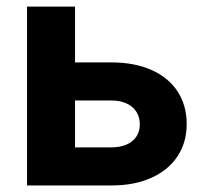

<svg xmlns="http://www.w3.org/2000/svg" viewBox="-20 -566 630 586"><path d="M549.8 -187.5Q549.8 -131.8 522.2 -89.6Q494.6 -47.4 442.9 -23.7Q391.1 0 320.3 0H62.5V-545.9H209V-116.2H320.3Q346.7 -116.2 366.2 -124.8Q385.7 -133.3 396.2 -149.2Q406.7 -165 406.7 -186Q406.7 -208.5 396.2 -224.9Q385.7 -241.2 366.2 -250.2Q346.7 -259.3 320.3 -259.3H157.7V-375.5H320.3Q391.1 -375.5 443.1 -352.1Q495.1 -328.6 522.5 -286.1Q549.8 -243.7 549.8 -187.5Z"/></svg>

Font: Inter RS Variable
Style: Regular
Weight: 400
Designer: Rasmus Andersson (customised by Maria Ramos and Noel Pretorius)
Foundry: rsms
Version: Version 3.001;Glyphs 3.2.3 (3260)